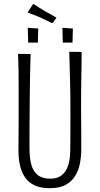

<svg xmlns="http://www.w3.org/2000/svg" viewBox="-20 -979 524 1009"><path d="M242 10Q195 10 163 -4.5Q131 -19 112.5 -45.5Q94 -72 85.5 -108Q77 -144 77 -187Q77 -222 77.5 -266Q78 -310 78 -354Q78 -398 78 -432Q78 -477 78 -520Q78 -563 77.5 -606.5Q77 -650 75 -696L141 -695Q140 -662 139 -625.5Q138 -589 137.5 -553Q137 -517 136.5 -484.5Q136 -452 136 -426Q136 -397 135.5 -363.5Q135 -330 135 -298Q135 -266 135 -239.5Q135 -213 135 -198Q135 -150 144.5 -114.5Q154 -79 178 -59.5Q202 -40 244 -40Q277 -40 297 -53Q317 -66 328.5 -87.5Q340 -109 344.5 -134.5Q349 -160 349 -185Q349 -195 349.5 -228.5Q350 -262 350 -312.5Q350 -363 350 -424Q350 -488 348.5 -540.5Q347 -593 346 -634.5Q345 -676 344 -707L409 -706Q409 -673 408.5 -642.5Q408 -612 407.5 -580Q407 -548 406.5 -510Q406 -472 406 -422Q407 -337 407 -274.5Q407 -212 407 -189Q407 -157 400.5 -122Q394 -87 376.5 -57Q359 -27 326.5 -8.5Q294 10 242 10ZM256 -857Q253 -858 242 -863Q231 -868 217 -875Q203 -882 190 -888Q176 -894 162.5 -899Q149 -904 138.5 -908Q128 -912 125 -914L155 -959Q158 -957 167 -951Q176 -945 189 -937Q202 -929 215 -921Q230 -913 243 -905.5Q256 -898 265 -893Q274 -888 277 -886ZM128 -755 126 -833 181 -829 179 -755ZM310 -755 308 -833 363 -829 361 -755Z"/></svg>

Font: Truculenta Light
Style: Regular
Weight: 300
Version: Version 1.002